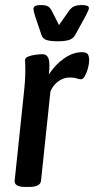

<svg xmlns="http://www.w3.org/2000/svg" viewBox="-20 -736 372 758"><path d="M79 2Q35 2 38 -24L74 -366Q77 -393 78.5 -416.5Q80 -440 80 -460Q80 -472 79.5 -481Q79 -490 79 -499Q79 -508 92 -513Q105 -518 121.5 -520Q138 -522 147 -522Q165 -522 171.5 -505Q178 -488 173 -442Q197 -480 232.5 -505Q268 -530 304 -530Q321 -530 326.5 -522Q332 -514 332 -499Q332 -485 327.5 -467.5Q323 -450 315.5 -436.5Q308 -423 300 -423Q292 -423 282.5 -426.5Q273 -430 255 -430Q230 -430 209 -414Q188 -398 179 -374L142 -23Q140 2 95 2ZM304 -716Q331 -716 331 -704Q331 -697 317 -671L278 -600Q269 -583 252 -578Q235 -573 207 -573Q180 -573 164 -578Q148 -583 143 -600L119 -671Q112 -694 112 -701Q112 -716 141 -716Q161 -716 170 -710.5Q179 -705 186 -690L213 -637L250 -690Q260 -705 271.5 -710.5Q283 -716 304 -716Z"/></svg>

Font: Asap Condensed Condensed Medium
Style: Italic
Weight: 500
Width: 3
Italic angle: -6°
Designer: Pablo Cosgaya
Foundry: Omnibus-Type
Version: Version 3.001; ttfautohint (v1.8.4.7-5d5b)